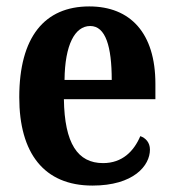

<svg xmlns="http://www.w3.org/2000/svg" viewBox="-20 -568 541 598"><path d="M268 10C396 10 447 -52 447 -102C447 -124 434 -138 417 -144C397 -97 361 -60 301 -60C222 -60 181 -121 179 -259H464V-307C464 -465 386 -548 258 -548C119 -548 40 -453 40 -265C40 -91 117 10 268 10ZM328 -319H181C182 -428 213 -487 261 -487C309 -487 328 -423 328 -319Z"/></svg>

Font: Noto Serif Sinhala Condensed
Style: Bold
Weight: 700
Width: 3
Designer: Jelle Bosma - Monotype Design Team
Foundry: Monotype Imaging Inc.
Version: Version 2.007